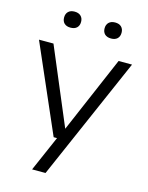

<svg xmlns="http://www.w3.org/2000/svg" viewBox="-141 -846 885 1152"><g transform="rotate(15 301.5 -270.0)"><path d="M507 -542.5H590.5L257.5 220H174L270 0H249L12.5 -542.5H102.5L303 -67ZM123.5 -710.5Q123.5 -733.5 137.2 -747Q151 -760.5 176 -760.5Q201 -760.5 215 -747Q229 -733.5 229 -710.5Q229 -687.5 215.2 -674.2Q201.5 -661 176 -661Q151 -661 137.2 -674.2Q123.5 -687.5 123.5 -710.5ZM375 -710.5Q375 -733.5 389 -747Q403 -760.5 428 -760.5Q453 -760.5 466.8 -747Q480.5 -733.5 480.5 -710.5Q480.5 -687.5 466.8 -674.2Q453 -661 428 -661Q402.5 -661 388.8 -674.2Q375 -687.5 375 -710.5Z"/></g></svg>

Font: Encode Sans Expanded
Style: Regular
Weight: 400
Width: 7
Designer: Multiple Designers
Foundry: Impallari Type
Version: Version 2.000